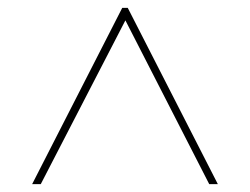

<svg xmlns="http://www.w3.org/2000/svg" viewBox="-20 -720 637 490"><path d="M300 -668 84 -250H62L292 -700H306L536 -250H514Z"/></svg>

Font: Albert Sans Thin
Style: Regular
Weight: 250
Designer: Andreas Rasmussen
Foundry: a.Foundry
Version: Version 1.025